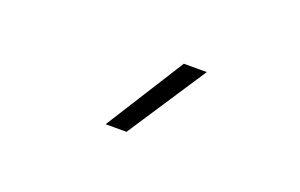

<svg xmlns="http://www.w3.org/2000/svg" viewBox="-40 -915 666 426"><g transform="rotate(20 293.0 -702.0)"><path d="M221.7 -609.4 338.9 -794.9H393.1L271 -609.4Z"/></g></svg>

Font: Cascadia Mono ExtraLight
Style: Regular
Weight: 200
Monospace: yes
Designer: Aaron Bell
Foundry: Saja Typeworks
Version: Version 2404.023; ttfautohint (v1.8.4)